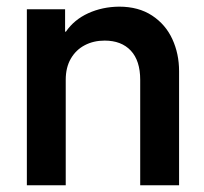

<svg xmlns="http://www.w3.org/2000/svg" viewBox="-20 -549 606 569"><path d="M59.6 -521.5H172.9V-455.1H175.3Q199.7 -490.7 241.5 -509.8Q283.2 -528.8 333 -529.3Q390.6 -529.3 430.7 -502.9Q470.7 -476.6 490.7 -433.1Q510.7 -389.6 510.7 -337.9V0H395.5V-312.5Q395.5 -369.1 367.7 -398.9Q339.8 -428.7 290 -428.7Q257.3 -428.7 231.2 -415Q205.1 -401.4 189.9 -375.2Q174.8 -349.1 174.8 -312.5V0H59.6Z"/></svg>

Font: Reddit Sans Strawberry SemiBold
Style: Regular
Weight: 600
Designer: Stephen Hutchings
Foundry: Reddit
Version: Version 1.013